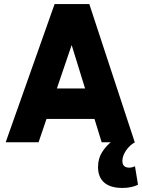

<svg xmlns="http://www.w3.org/2000/svg" viewBox="-20 -701 700 946"><path d="M164 -265H468V-115H164ZM8 0 249 -681H420L644 0H481L305 -570H364L170 0ZM583 225Q524 225 493.5 198.5Q463 172 463 122Q463 79 484 47Q505 15 532 -5L645 0Q619 14 601 40.5Q583 67 583 92Q583 125 617 125Q624 125 632 123Q640 121 645 118L660 209Q647 216 627 220.5Q607 225 583 225Z"/></svg>

Font: Gabarito ExtraBold
Style: Regular
Weight: 800
Designer: Leandro Assis / Alvaro Franca / Felipe Casaprima
Foundry: Naipe Foundry
Version: Version 1.000